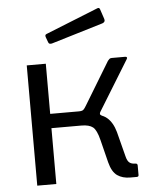

<svg xmlns="http://www.w3.org/2000/svg" viewBox="-53 -799 664 843"><g transform="rotate(-5 278.5 -377.0)"><path d="M77 0V-530H161V-309H307L331 -291Q383 -290 408.5 -268.5Q434 -247 446 -204L474 -95Q479 -74 488.5 -66.5Q498 -59 514 -59Q524 -59 524 -50V-8Q524 -4 522 -2Q520 0 515 0H487Q453 0 430 -16Q407 -32 396 -75L371 -175Q360 -220 343.5 -233Q327 -246 293 -246H161V0ZM287 -276V-309Q302 -309 307.5 -314Q313 -319 320 -331L434 -519Q438 -524 441.5 -527Q445 -530 452 -530H511Q516 -530 518 -527Q520 -524 516 -518L382 -300Q378 -294 378.5 -289.5Q379 -285 387 -281ZM419 -748 434 -703Q438 -690 424 -685L195 -616Q188 -615 184.5 -616.5Q181 -618 179 -624L171 -646Q167 -657 176 -660L408 -753Q416 -756 419 -748Z"/></g></svg>

Font: Libre Franklin
Style: Regular
Weight: 400
Designer: Pablo Impallari, Rodrigo Fuenzalida, Nhung Nguyen
Foundry: Impallari Type
Version: Version 3.000